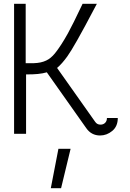

<svg xmlns="http://www.w3.org/2000/svg" viewBox="-20 -704 683 1009"><path d="M414 -684H489Q417 -547 386 -493Q352 -433 334 -408Q306 -369 280 -347L480 -64Q490 -49 508 -49Q523 -49 532.5 -58.5Q542 -68 542 -84H599Q599 -40 570 -16Q541 8 506 8Q460 8 433 -31L226 -324Q186 -312 117 -313V-1H54V-684H115V-372H158Q196 -373 223 -386Q247 -397 269 -424Q301 -464 337 -529Q361 -572 414 -684ZM301 285H247L287 78H351Z"/></svg>

Font: Bellota
Style: Regular
Weight: 400
Designer: Kemie Guaida
Foundry: Kemie Guaida
Version: Version 1.000;PS 002.000;hotconv 1.0.70;makeotf.lib2.5.58329